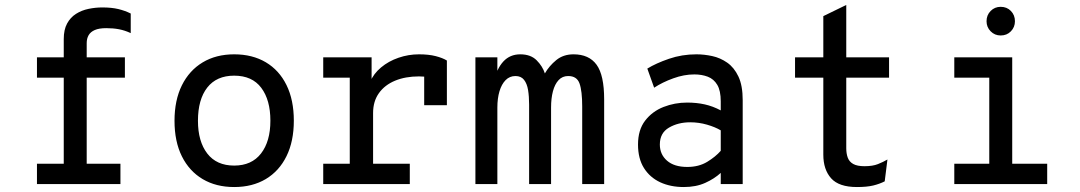

<svg xmlns="http://www.w3.org/2000/svg" viewBox="-20 -742 4352 774"><path d="M237 0V-429H129V-511H237V-584.5Q237 -622.5 250.5 -647.2Q264 -672 286.5 -686.2Q309 -700.5 336.8 -706.2Q364.5 -712 392.5 -712Q430 -712 457 -705.5Q484 -699 507 -687.5V-608.5Q483.5 -619.5 460 -624Q436.5 -628.5 408.5 -628.5Q379.5 -628.5 362.2 -621Q345 -613.5 337.2 -600Q329.5 -586.5 329.5 -568V-511H483.5V-429H329.5V0ZM129 0V-82H465.5V0Z M924 12Q851 12 797 -20Q743 -52 713.2 -111.8Q683.5 -171.5 683.5 -255Q683.5 -338 713.2 -398Q743 -458 797 -490.5Q851 -523 924 -523Q997.5 -523 1051.5 -491Q1105.5 -459 1135 -399Q1164.5 -339 1164.5 -255.5Q1164.5 -172.5 1135 -112.5Q1105.5 -52.5 1051.5 -20.2Q997.5 12 924 12ZM924 -74.5Q994.5 -74.5 1032.2 -123.2Q1070 -172 1070 -255.5Q1070 -339 1033.2 -388Q996.5 -437 924 -437Q853 -437 815.5 -389Q778 -341 778 -255Q778 -172 815.5 -123.2Q853 -74.5 924 -74.5Z M1283 0V-82H1390V-429H1283V-511H1478V-397L1472 -411.5Q1486 -445 1516.2 -470.2Q1546.5 -495.5 1586.5 -509.2Q1626.5 -523 1669 -523Q1708 -523 1736.2 -515.8Q1764.5 -508.5 1781.5 -498V-318H1690V-470.5L1723 -428Q1709.5 -431.5 1696 -432.8Q1682.5 -434 1669 -434Q1614.5 -434 1572.8 -416.8Q1531 -399.5 1507.5 -366.5Q1484 -333.5 1484 -286.5V-82H1632V0Z M1896.5 0V-511H1985V-406L1971 -414.5Q1983 -466 2009.5 -494.5Q2036 -523 2077.5 -523Q2119.5 -523 2143.5 -498.8Q2167.5 -474.5 2176.5 -446Q2194 -476.5 2222.5 -499.8Q2251 -523 2292 -523Q2354.5 -523 2385 -481Q2415.5 -439 2415.5 -341.5V0H2327V-312.5Q2327 -375.5 2316.2 -405.5Q2305.5 -435.5 2270.5 -435.5Q2247 -435.5 2231.8 -419Q2216.5 -402.5 2209 -374Q2201.5 -345.5 2201.5 -308.5V0H2113V-320.5Q2113 -353 2108.8 -379Q2104.5 -405 2092.5 -420.2Q2080.5 -435.5 2058 -435.5Q2034.5 -435.5 2018.2 -419Q2002 -402.5 1993.5 -374Q1985 -345.5 1985 -308.5V0Z M2736.5 12Q2683 12 2641.5 -7.2Q2600 -26.5 2576 -64.5Q2552 -102.5 2552 -159.5Q2552 -218.5 2580.8 -255.8Q2609.5 -293 2654.8 -310.8Q2700 -328.5 2750 -328.5Q2788 -328.5 2820.8 -321.2Q2853.5 -314 2885.5 -297V-333.5Q2885.5 -376.5 2871.5 -400Q2857.5 -423.5 2833.2 -432.8Q2809 -442 2779 -442Q2737.5 -442 2694 -426.2Q2650.5 -410.5 2617 -388.5L2589.5 -465.5Q2624.5 -487 2676.8 -505Q2729 -523 2787.5 -523Q2818.5 -523 2851 -516Q2883.5 -509 2911.5 -489.5Q2939.5 -470 2956.8 -433.5Q2974 -397 2974 -338.5V0H2885.5V-45Q2860 -21.5 2823 -4.8Q2786 12 2736.5 12ZM2750.5 -69Q2797 -69 2830.8 -89.5Q2864.5 -110 2885.5 -134V-216.5Q2863 -230 2830 -239.5Q2797 -249 2762.5 -249Q2713.5 -249 2676.8 -227.5Q2640 -206 2640 -159.5Q2640 -119.5 2669 -94.2Q2698 -69 2750.5 -69Z M3434.5 12Q3362 12 3330.5 -23.2Q3299 -58.5 3299 -118.5V-429H3185V-511H3299V-677L3391.5 -722V-511H3564V-429H3391.5V-144.5Q3391.5 -123 3397.5 -106.5Q3403.5 -90 3419.5 -81Q3435.5 -72 3465 -72Q3498 -72 3519.2 -80.5Q3540.5 -89 3557.5 -99L3546.5 -11Q3526 -0.5 3500.2 5.8Q3474.5 12 3434.5 12Z M3968 -10V-511H4060.5V-10ZM3827 0V-82H4201.5V0ZM3827 -429V-511H4023V-429ZM4014 -599Q3990 -599 3973.5 -615.8Q3957 -632.5 3957 -656.5Q3957 -681 3973.5 -697.8Q3990 -714.5 4014 -714.5Q4039 -714.5 4055.2 -697.8Q4071.5 -681 4071.5 -656.5Q4071.5 -632.5 4055.2 -615.8Q4039 -599 4014 -599Z"/></svg>

Font: Overpass Mono Medium
Style: Regular
Weight: 500
Monospace: yes
Designer: Delve Withrington, Dave Bailey
Foundry: Delve Fonts LLC
Version: Version 4.000